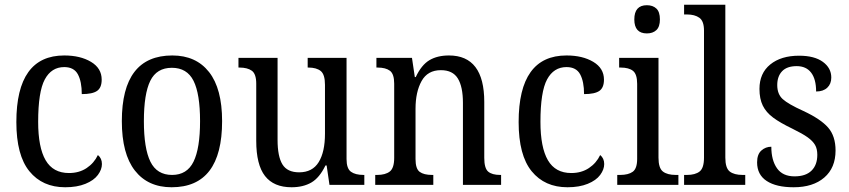

<svg xmlns="http://www.w3.org/2000/svg" viewBox="-20 -780 3582 810"><path d="M49 -265Q49 -546 251 -546Q319 -546 364 -519Q409 -492 409 -444Q409 -410 389.5 -396.5Q370 -383 325 -383Q325 -436 308.5 -466.5Q292 -497 251 -497Q197 -497 169 -445Q141 -393 141 -266Q141 -158 172.5 -104Q204 -50 271 -50Q314 -50 345.5 -71Q377 -92 393 -126Q410 -112 410 -88Q410 -65 393 -42Q376 -19 340.5 -4.5Q305 10 255 10Q159 10 104 -57.5Q49 -125 49 -265Z M494 -269Q494 -546 707 -546Q807 -546 862 -476Q917 -406 917 -269Q917 10 704 10Q604 10 549 -60.5Q494 -131 494 -269ZM824 -269Q824 -384 796.5 -439Q769 -494 705 -494Q641 -494 614 -439Q587 -384 587 -269Q587 -154 614.5 -98Q642 -42 706 -42Q769 -42 796.5 -98Q824 -154 824 -269Z M1061 -186V-427Q1061 -468 1042.5 -481.5Q1024 -495 990 -495H986V-536H1151V-190Q1151 -120 1171.5 -86.5Q1192 -53 1242 -53Q1298 -53 1324.5 -96Q1351 -139 1351 -216V-422Q1351 -466 1333 -480.5Q1315 -495 1281 -495H1278V-536H1442V-109Q1442 -69 1460.5 -55.5Q1479 -42 1514 -42H1517V0H1370L1358 -82H1353Q1328 -30 1293.5 -10Q1259 10 1210 10Q1135 10 1098 -37.5Q1061 -85 1061 -186Z M1563 -42H1571Q1606 -42 1624.5 -56.5Q1643 -71 1643 -114V-427Q1643 -468 1625 -481.5Q1607 -495 1573 -495H1568V-536H1718L1730 -455H1734Q1758 -506 1791.5 -526Q1825 -546 1874 -546Q2023 -546 2023 -350V-114Q2023 -70 2039.5 -56Q2056 -42 2090 -42H2094V0H1933V-346Q1933 -414 1911.5 -449Q1890 -484 1840 -484Q1784 -484 1758.5 -438Q1733 -392 1733 -321V-109Q1733 -68 1750.5 -55Q1768 -42 1803 -42H1808V0H1563Z M2168 -265Q2168 -546 2370 -546Q2438 -546 2483 -519Q2528 -492 2528 -444Q2528 -410 2508.5 -396.5Q2489 -383 2444 -383Q2444 -436 2427.5 -466.5Q2411 -497 2370 -497Q2316 -497 2288 -445Q2260 -393 2260 -266Q2260 -158 2291.5 -104Q2323 -50 2390 -50Q2433 -50 2464.5 -71Q2496 -92 2512 -126Q2529 -112 2529 -88Q2529 -65 2512 -42Q2495 -19 2459.5 -4.5Q2424 10 2374 10Q2278 10 2223 -57.5Q2168 -125 2168 -265Z M2656 -698Q2656 -758 2709 -758Q2734 -758 2749 -744Q2764 -730 2764 -698Q2764 -667 2749 -653Q2734 -639 2709 -639Q2656 -639 2656 -698ZM2584 -42H2596Q2631 -42 2649.5 -55.5Q2668 -69 2668 -110V-426Q2668 -467 2650.5 -481Q2633 -495 2598 -495H2592V-536H2758V-115Q2758 -71 2776.5 -56.5Q2795 -42 2831 -42H2842V0H2584Z M2866 -42H2878Q2913 -42 2931.5 -56.5Q2950 -71 2950 -115V-651Q2950 -691 2930.5 -705Q2911 -719 2878 -719H2866V-760H3040V-115Q3040 -71 3058.5 -56.5Q3077 -42 3113 -42H3124V0H2866Z M3174 -95Q3174 -129 3192 -145Q3210 -161 3234 -161Q3234 -104 3258 -70Q3282 -36 3332 -36Q3379 -36 3403.5 -60Q3428 -84 3428 -127Q3428 -152 3418.5 -168.5Q3409 -185 3387.5 -200.5Q3366 -216 3323 -237Q3271 -262 3241.5 -284Q3212 -306 3198 -334.5Q3184 -363 3184 -405Q3184 -471 3229.5 -508Q3275 -545 3351 -545Q3416 -545 3451.5 -519Q3487 -493 3487 -453Q3487 -426 3470 -410Q3453 -394 3423 -394Q3423 -446 3402 -473.5Q3381 -501 3341 -501Q3300 -501 3279.5 -479.5Q3259 -458 3259 -421Q3259 -383 3282 -362Q3305 -341 3369 -312Q3442 -278 3473.5 -242Q3505 -206 3505 -145Q3505 -72 3457.5 -31Q3410 10 3328 10Q3255 10 3214.5 -16.5Q3174 -43 3174 -95Z"/></svg>

Font: Noto Serif Narrow
Style: Regular
Weight: 400
Width: 4
Designer: Monotype Design Team
Foundry: Monotype Imaging Inc.
Version: Version 1.001